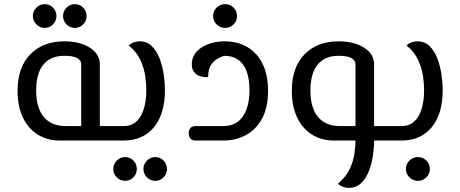

<svg xmlns="http://www.w3.org/2000/svg" viewBox="-20 -680 2227 929"><path d="M268 0Q209 0 163 -28.5Q117 -57 91 -111Q65 -165 65 -241Q65 -354 126.5 -417Q188 -480 291 -480Q367 -480 415 -449Q463 -418 463 -369V0H373V-369Q373 -388 353.5 -399Q334 -410 291 -410Q225 -410 190 -367.5Q155 -325 155 -241Q155 -158 192 -114Q229 -70 298 -70H511V0ZM511 0V-70Q523 -70 527 -61Q531 -52 531 -35Q531 -19 527 -9.5Q523 0 511 0ZM342 -545Q319 -545 302 -562Q285 -579 285 -602Q285 -626 302 -643Q319 -660 342 -660Q366 -660 382.5 -643Q399 -626 399 -602Q399 -579 382.5 -562Q366 -545 342 -545ZM196 -545Q173 -545 156 -562Q139 -579 139 -602Q139 -626 156 -643Q173 -660 196 -660Q220 -660 236.5 -643Q253 -626 253 -602Q253 -579 236.5 -562Q220 -545 196 -545Z M511 0V-70H578Q610 -70 631 -85Q652 -100 663.5 -123Q675 -146 680.5 -171Q686 -196 687 -216.5Q688 -237 688 -246Q688 -273 683 -310Q678 -347 660.5 -387Q643 -427 603 -460Q608 -465 615.5 -469.5Q623 -474 633 -477Q643 -480 656 -480Q691 -480 714.5 -457Q738 -434 752 -397.5Q766 -361 772 -320Q778 -279 778 -244Q778 -129 725 -64.5Q672 0 578 0ZM511 0Q499 0 495 -9.5Q491 -19 491 -35Q491 -52 495 -61Q499 -70 511 -70ZM731 195Q708 195 691 178Q674 161 674 138Q674 114 691 97Q708 80 731 80Q755 80 771.5 97Q788 114 788 138Q788 161 771.5 178Q755 195 731 195ZM585 195Q562 195 545 178Q528 161 528 138Q528 114 545 97Q562 80 585 80Q609 80 625.5 97Q642 114 642 138Q642 161 625.5 178Q609 195 585 195Z M927 0Q908 0 900.5 -10.5Q893 -21 893 -35Q893 -49 900.5 -59.5Q908 -70 927 -70H1061Q1123 -70 1155 -116.5Q1187 -163 1187 -244Q1187 -304 1170 -343Q1153 -382 1119.5 -398.5Q1086 -415 1038 -407L1096 -418Q1065 -412 1040 -400Q1015 -388 1001 -366Q987 -344 987 -307Q979 -306 965.5 -307.5Q952 -309 941 -314Q928 -320 918 -333Q908 -346 908 -369Q908 -393 919.5 -413.5Q931 -434 952.5 -448.5Q974 -463 1003 -471.5Q1032 -480 1067 -480Q1115 -480 1153.5 -464Q1192 -448 1220 -417Q1248 -386 1262.5 -342Q1277 -298 1277 -241Q1277 -158 1247 -104.5Q1217 -51 1168 -25.5Q1119 0 1061 0ZM1070 -545Q1045 -545 1028 -562Q1011 -579 1011 -602Q1011 -626 1028 -643Q1045 -660 1070 -660Q1093 -660 1110 -643Q1127 -626 1127 -602Q1127 -579 1110 -562Q1093 -545 1070 -545Z M1790 0V-70H1855V0ZM1595 0Q1536 0 1490 -28.5Q1444 -57 1418 -111Q1392 -165 1392 -241Q1392 -354 1453.5 -417Q1515 -480 1618 -480Q1694 -480 1742 -449Q1790 -418 1790 -369V0H1700V-369Q1700 -388 1680.5 -399Q1661 -410 1618 -410Q1552 -410 1517 -367.5Q1482 -325 1482 -241Q1482 -158 1519 -114Q1556 -70 1625 -70H1790V0ZM1668 229Q1655 229 1645 226Q1635 223 1627.5 218Q1620 213 1615 209Q1655 175 1672.5 137Q1690 99 1695 62.5Q1700 26 1700 0V-70H1790V0Q1790 35 1784 75Q1778 115 1764 150Q1750 185 1726.5 207Q1703 229 1668 229ZM1855 0V-70Q1867 -70 1871 -61Q1875 -52 1875 -35Q1875 -19 1871 -9.5Q1867 0 1855 0Z M1855 0V-70H1922Q1954 -70 1975 -85Q1996 -100 2007.5 -123Q2019 -146 2024.5 -171Q2030 -196 2031 -216.5Q2032 -237 2032 -246Q2032 -273 2027 -310Q2022 -347 2004.5 -387Q1987 -427 1947 -460Q1952 -465 1959.5 -469.5Q1967 -474 1977 -477Q1987 -480 2000 -480Q2035 -480 2058.5 -457Q2082 -434 2096 -397.5Q2110 -361 2116 -320Q2122 -279 2122 -244Q2122 -129 2069 -64.5Q2016 0 1922 0ZM1855 0Q1843 0 1839 -9.5Q1835 -19 1835 -35Q1835 -52 1839 -61Q1843 -70 1855 -70ZM2003 195Q1978 195 1961 178Q1944 161 1944 138Q1944 114 1961 97Q1978 80 2003 80Q2026 80 2043 97Q2060 114 2060 138Q2060 161 2043 178Q2026 195 2003 195Z"/></svg>

Font: El Messiri
Style: Regular
Weight: 400
Designer: Mohamed Gaber
Foundry: Kief Type Foundry
Version: Version 2.020